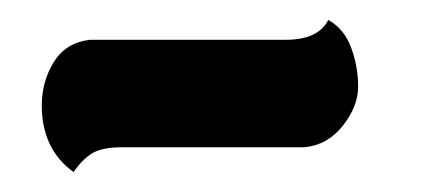

<svg xmlns="http://www.w3.org/2000/svg" viewBox="-20 -335 432 193"><path d="M54 -162Q22 -185 22 -229Q22 -253 34 -272.5Q46 -292 70 -295H267Q300 -295 310 -315Q326 -306 333 -287Q340 -268 340 -248Q340 -228 324.5 -208.5Q309 -189 286 -187H103Q82 -187 72 -180.5Q62 -174 54 -162Z"/></svg>

Font: Sansita One
Style: Regular
Weight: 400
Version: Version 1.002